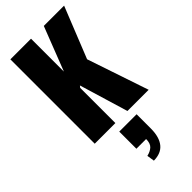

<svg xmlns="http://www.w3.org/2000/svg" viewBox="-358 -874 1303 1303"><g transform="rotate(-45 294.0 -222.5)"><path d="M261.2 365.2 252.9 311Q286.1 303.7 306.9 284.9Q327.6 266.1 327.6 224.1H234.4V59.6H400.9V198.2Q400.4 279.3 365.5 322Q330.6 364.7 261.2 365.2ZM58.6 0V-809.6H256.8V-494.1L379.4 -809.6H574.2L427.2 -441.9L576.2 0H372.6L267.1 -350.6L256.8 -337.9V0Z"/></g></svg>

Font: Oswald
Style: Heavy
Weight: 800
Designer: Vernon Adams
Foundry: Vernon Adams
Version: 3.0; ttfautohint (v0.95) -l 8 -r 50 -G 200 -x 0 -w "G" -W -c